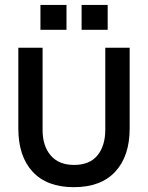

<svg xmlns="http://www.w3.org/2000/svg" viewBox="-20 -756 607 788"><path d="M55.2 -229V-560.1H154.8V-222.2Q154.8 -157.2 188 -118.2Q221.2 -79.1 284.2 -79.1Q348.1 -79.1 380.1 -118.4Q412.1 -157.7 412.1 -224.1V-560.1H512.2V-229Q512.2 -115.2 453.1 -51.5Q394 12.2 283.2 12.2Q172.4 12.2 113.8 -51.3Q55.2 -114.7 55.2 -229ZM146 -633.8V-735.8H252.9V-633.8ZM314.9 -633.8V-735.8H421.9V-633.8Z"/></svg>

Font: TASA Explorer Medium
Style: Regular
Weight: 500
Designer: Weizhong Zhang
Foundry: Local Remote
Version: Version 1.000;Glyphs 3.1.2 (3151)